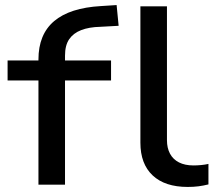

<svg xmlns="http://www.w3.org/2000/svg" viewBox="-20 -730 854 759"><path d="M132 0V-412H10V-491H155L132 -468V-495Q132 -594 194 -646.5Q256 -699 379 -706L441 -710L449 -628L376 -624Q332 -623 301 -611Q270 -599 253.5 -575Q237 -551 237 -510V-472L214 -491H419V-412H237V0ZM722 9Q632 9 583.5 -36.5Q535 -82 535 -166V-705H640V-176Q640 -145 652 -122.5Q664 -100 687.5 -88Q711 -76 745 -76Q759 -76 775 -77.5Q791 -79 804 -82V-1Q784 4 764.5 6.5Q745 9 722 9Z"/></svg>

Font: Nunito Sans 10pt Expanded Medium
Style: Regular
Weight: 500
Width: 7
Designer: Vernon Adams
Foundry: Vernon Adams
Version: Version 3.101;gftools[0.9.27]